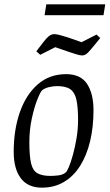

<svg xmlns="http://www.w3.org/2000/svg" viewBox="-20 -854 504 883"><path d="M173 9Q108 9 75.5 -34.5Q43 -78 43 -156Q43 -256 71 -337Q99 -418 153 -465.5Q207 -513 284 -513Q351 -513 380.5 -468Q410 -423 410 -347Q410 -270 394.5 -205Q379 -140 349 -92Q319 -44 274.5 -17.5Q230 9 173 9ZM212 -45Q229 -45 249 -47.5Q269 -50 281 -60Q287 -63 296.5 -85.5Q306 -108 315.5 -142.5Q325 -177 332 -218.5Q339 -260 339 -302Q339 -361 331.5 -395Q324 -429 303.5 -443.5Q283 -458 242 -458Q224 -458 204 -453Q184 -448 173 -438Q165 -430 151 -394.5Q137 -359 126 -307.5Q115 -256 115 -200Q115 -136 123 -102.5Q131 -69 152.5 -57Q174 -45 212 -45ZM357 -599Q348 -599 330.5 -604.5Q313 -610 298 -615L234 -637L165 -602L147 -618L180 -661Q193 -678 204.5 -687.5Q216 -697 230 -697Q241 -697 260 -691.5Q279 -686 295 -681L355 -660L424 -695L441 -679L409 -640Q396 -624 384 -611.5Q372 -599 357 -599ZM185 -784 193 -834H464L456 -784Z"/></svg>

Font: Faustina Light Light
Style: Italic
Weight: 300
Italic angle: -8°
Version: Version 1.200